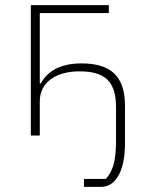

<svg xmlns="http://www.w3.org/2000/svg" viewBox="-20 -528 569 748"><path d="M307 169H392C416 144 432 105 432 24V-110C432 -215 385 -250 289 -250C197 -250 135 -206 135 -134V0H100V-508H404V-477H135V-203H139C162 -246 209 -281 297 -281C408 -281 467 -235 467 -115V30C467 90 456 133 439 160C422 188 399 200 374 200H307Z"/></svg>

Font: Plexus Sans ExtraLight
Style: Regular
Weight: 250
Version: Version 2.001;PS 002.001;hotconv 1.0.70;makeotf.lib2.5.58329